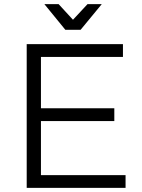

<svg xmlns="http://www.w3.org/2000/svg" viewBox="-20 -914 690 934"><path d="M372.1 -769H297.9L195.8 -894H265.1L335 -817.9L405.8 -894H475.1ZM179.2 -62H590.8V0H109.9V-699.2H578.1V-637.2H179.2V-387.2H536.1V-325.2H179.2Z"/></svg>

Font: Montserrat arm Light
Style: Regular
Weight: 300
Designer: Julieta Ulanovsky
Foundry: Julieta Ulanovsky
Version: Version 6.000;PS 006.000;hotconv 1.0.88;makeotf.lib2.5.64775